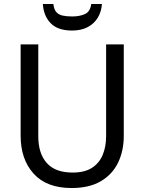

<svg xmlns="http://www.w3.org/2000/svg" viewBox="-20 -938 729 968"><path d="M604 -252Q604 -178 575.5 -118.5Q547 -59 488.5 -24.5Q430 10 341 10Q215 10 149.5 -62.5Q84 -135 84 -254V-714H173V-251Q173 -164 216 -116Q259 -68 346 -68Q406 -68 443 -91.5Q480 -115 497.5 -156.5Q515 -198 515 -252V-714H604ZM494 -918Q491 -878 472.5 -848Q454 -818 421.5 -801Q389 -784 343 -784Q272 -784 236 -820.5Q200 -857 196 -918H249Q252 -891 263.5 -877.5Q275 -864 295.5 -859.5Q316 -855 344 -855Q381 -855 408 -867Q435 -879 440 -918Z"/></svg>

Font: Noto Sans Display
Style: Regular
Weight: 400
Designer: Monotype Design Team
Foundry: Monotype Imaging Inc.
Version: Version 2.003